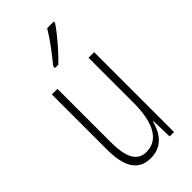

<svg xmlns="http://www.w3.org/2000/svg" viewBox="-241 -827 899 899"><g transform="rotate(-45 209.0 -377.0)"><path d="M316 -756V-764H272C241 -713 209 -671 166 -618V-606H188C227 -643 285 -709 316 -756ZM348 -529H311V-233C311 -90 266 -25 190 -25C135 -25 105 -70 105 -174V-529H68V-165C68 -49 104 10 185 10C264 10 298 -47 313 -104H316L319 0H348Z"/></g></svg>

Font: Noto Sans Ethiopic ExtraCondensed ExtraLight
Style: Regular
Weight: 200
Width: 2
Designer: Monotype Design Team
Foundry: Monotype Imaging Inc.
Version: Version 2.102